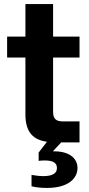

<svg xmlns="http://www.w3.org/2000/svg" viewBox="-20 -700 436 944"><path d="M105 -680V-520H15V-417H105V-137C105 -46 147 -12 211 -3L170 50V91C180 89 191 89 201 89C242 89 260 102 260 126C260 150 242 166 192 166C179 166 157 164 135 160V216C160 222 186 224 211 224C316 224 361 177 361 126C361 75 316 44 247 44H240L281 0H371V-103H290C253 -103 241 -118 241 -151V-417H371V-520H241V-680Z"/></svg>

Font: Aspekta 650
Style: Regular
Weight: 650
Designer: Ivo Dolenc
Version: Version 2.000